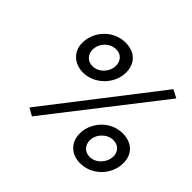

<svg xmlns="http://www.w3.org/2000/svg" viewBox="-155 -885 1116 1116"><g transform="rotate(45 402.5 -327.5)"><path d="M656.2 -217.8C702.1 -217.8 723.6 -183.6 723.6 -152.3C723.6 -100.6 679.7 -50.8 627 -50.8C581.1 -50.8 559.6 -86.9 559.6 -119.1C559.6 -170.9 604.5 -217.8 656.2 -217.8ZM294.9 -602.5C340.8 -602.5 361.3 -567.4 361.3 -535.2C361.3 -483.4 318.4 -435.5 265.6 -435.5C219.7 -435.5 198.2 -471.7 198.2 -503.9C198.2 -555.7 242.2 -602.5 294.9 -602.5ZM667 -284.2C578.1 -284.2 507.8 -216.8 492.2 -134.8C491.2 -125 490.2 -115.2 490.2 -106.4C490.2 -34.2 540 14.6 614.3 14.6C711.9 14.6 792 -68.4 792 -165C792 -238.3 742.2 -284.2 667 -284.2ZM305.7 -668.9C208 -668.9 127.9 -585.9 127.9 -489.3C127.9 -418 181.6 -370.1 252.9 -370.1C347.7 -370.1 430.7 -453.1 430.7 -547.9C430.7 -622.1 382.8 -668.9 305.7 -668.9ZM223.6 19.5 743.2 -647.5 693.4 -673.8 176.8 -6.8Z"/></g></svg>

Font: Sen-gleads
Style: Italic
Weight: 400
Designer: Kosal Sen, Philatype
Foundry: Philatype
Version: Version 1.004; ttfautohint (v1.8.3)